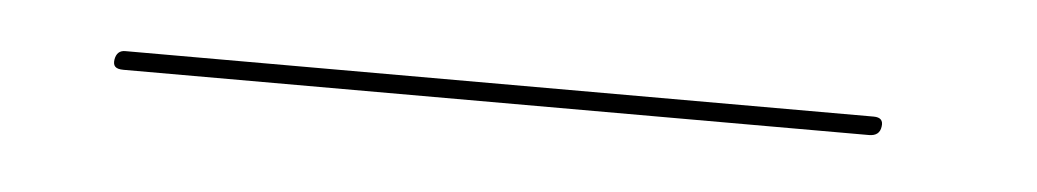

<svg xmlns="http://www.w3.org/2000/svg" viewBox="-21 -18 497 92"><g transform="rotate(5 227.5 27.5)"><path d="M36.4 32H396.4C399.8 32 401.7 30.5 402.1 27.5C402.6 24.5 401.2 23 397.9 23H37.9C35.2 23 33.6 24.5 33.1 27.5C32.7 30.5 33.8 32 37.9 32Z"/></g></svg>

Font: Proton
Style: LitCndIt
Weight: 500
Version: Version 1.017